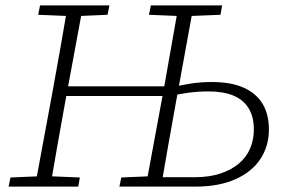

<svg xmlns="http://www.w3.org/2000/svg" viewBox="-20 -694 1055 714"><path d="M567 0 571 -35H704Q758 -35 799 -48.5Q840 -62 868 -85.5Q896 -109 910 -141.5Q924 -174 924 -212Q924 -260 904.5 -291.5Q885 -323 848 -338.5Q811 -354 756 -354Q718 -354 683 -349.5Q648 -345 622 -338L625 -370Q650 -377 688 -383Q726 -389 767 -389Q839 -389 886 -368Q933 -347 956.5 -308Q980 -269 980 -212Q980 -151 948.5 -103Q917 -55 855.5 -27.5Q794 0 706 0ZM12 0 19 -34 137 -39H155L277 -34L271 0ZM110 0 177 -362Q191 -440 205 -518Q219 -596 232 -674H289L222 -312Q208 -234 194 -156Q180 -78 167 0ZM122 -639 129 -674H387L380 -639L263 -634H244ZM522 0 589 -362Q603 -440 616.5 -518Q630 -596 644 -674H700L634 -312Q620 -234 606 -156Q592 -78 579 0ZM534 -639 541 -674H806L800 -639L675 -634H656ZM424 0 431 -34 549 -39H561L557 0ZM203 -337 206 -373H614L611 -337Z"/></svg>

Font: Source Serif 4 Light
Style: Italic
Weight: 300
Italic angle: -12°
Designer: Frank Grießhammer
Foundry: Adobe Systems Incorporated
Version: Version 4.004;hotconv 1.0.116;makeotfexe 2.5.65601